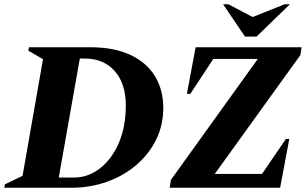

<svg xmlns="http://www.w3.org/2000/svg" viewBox="-50 -882 1437 902"><path d="M-30 0 -27 -16 56 -56 152 -604 83 -644 86 -660H375Q485 -660 561.5 -624.5Q638 -589 677.5 -525Q717 -461 717 -375Q717 -294 683.5 -226Q650 -158 590.5 -107Q531 -56 452.5 -28Q374 0 285 0ZM348 -607H325L226 -48H298Q364 -48 419.5 -91Q475 -134 508 -210Q541 -286 541 -387Q541 -489 489 -548Q437 -607 348 -607ZM747 0 753 -37 1161 -605H952L844 -441H828L869 -660H1367L1361 -623L959 -65H1181L1293 -229H1309L1266 0ZM1101 -710 998 -862H1023L1137 -802L1287 -862H1312L1155 -710Z"/></svg>

Font: Spectral SC ExtraBold
Style: Italic
Weight: 800
Italic angle: -10°
Designer: Jean-Baptiste Levee
Foundry: Production Type
Version: Version 2.001